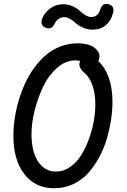

<svg xmlns="http://www.w3.org/2000/svg" viewBox="-20 -967 660 997"><path d="M262 10.5Q162.5 10.5 106 -63.5Q49.5 -137.5 49.5 -260.5Q49.5 -304 56.2 -350.5Q63 -397 76.8 -444Q90.5 -491 110.5 -534.5Q130.5 -578 158.5 -616Q186.5 -654 219.5 -682Q252.5 -710 294.8 -726Q337 -742 383.5 -742Q448 -742 478 -712.8Q508 -683.5 490 -649.5Q524.5 -619.5 544.2 -565.2Q564 -511 564 -438.5Q564 -393 556.5 -344.2Q549 -295.5 534 -244.5Q519 -193.5 494 -148.2Q469 -103 436.8 -67.2Q404.5 -31.5 359.2 -10.5Q314 10.5 262 10.5ZM143.5 -270.5Q143.5 -215 157 -172Q170.5 -129 200 -102.5Q229.5 -76 271 -76Q310 -76 344 -99.8Q378 -123.5 401.5 -161.2Q425 -199 442 -245.8Q459 -292.5 467 -338.5Q475 -384.5 475 -424.5Q475 -483 459.2 -526.5Q443.5 -570 415 -591.5Q382 -622 396.5 -650.5Q384.5 -653.5 371 -653.5Q321 -653.5 276.5 -614.5Q232 -575.5 204 -516.8Q176 -458 159.8 -392.5Q143.5 -327 143.5 -270.5ZM199 -870.5Q213.5 -904 242.2 -924.5Q271 -945 307.5 -945Q334 -945 357 -934.5Q380 -924 393 -911.8Q406 -899.5 422.5 -889Q439 -878.5 454.5 -878.5Q489 -878.5 502.5 -922Q513.5 -954 545 -944.5Q576.5 -935.5 567 -899.5Q556.5 -858.5 528.8 -835.8Q501 -813 462 -813Q434.5 -813 411.2 -823.2Q388 -833.5 375 -845.5Q362 -857.5 345.5 -867.8Q329 -878 314 -878Q298 -878 284.2 -868.5Q270.5 -859 263.5 -843.5Q249 -813.5 222 -821.5Q205 -826.5 198.5 -838.5Q192 -850.5 199 -870.5Z"/></svg>

Font: Monaspace Radon
Style: Regular
Weight: 400
Designer: Riley Cran & the Lettermatic Team
Foundry: Lettermatic
Version: Version 1.000 (Monaspace Radon)